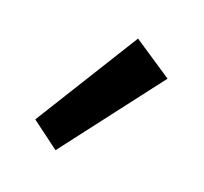

<svg xmlns="http://www.w3.org/2000/svg" viewBox="-48 -824 341 321"><g transform="rotate(15 122.0 -664.0)"><path d="M25 -597 156 -772 221 -720 71 -556Z"/></g></svg>

Font: Bellota Text
Style: Bold
Weight: 700
Designer: Kemie Guaida
Foundry: Kemie Guaida
Version: Version 4.001